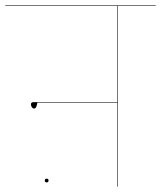

<svg xmlns="http://www.w3.org/2000/svg" viewBox="-30 -700 604 720"><path d="M554 -678H412V0H410V-315H110Q107 -293 98 -293Q93 -293 89.5 -298Q86 -303 86 -309Q86 -317 97 -317H410V-678H-10V-680H554ZM138 -23Q138 -30 145 -30Q152 -30 152 -23Q152 -16 145 -16Q138 -16 138 -23Z"/></svg>

Font: FiraGO Two
Style: Regular
Weight: 100
Designer: bBox Type
Foundry: bBox Type GmbH
Version: Version 1.001